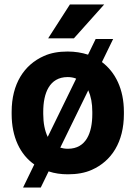

<svg xmlns="http://www.w3.org/2000/svg" viewBox="-20 -768 604 857"><path d="M133 -34 83 69H162L197 -3C224 6 252 10 283 10C323 10 359 4 390 -10C478 -49 533 -134 533 -259V-269C533 -370 495 -446 435 -491L485 -594H407L373 -524C345 -533 315 -538 282 -538C242 -538 207 -532 176 -518C88 -479 32 -394 32 -269V-259C32 -156 70 -78 133 -34ZM173 -259V-269C173 -351 200 -424 282 -424C295 -424 308 -422 320 -417L193 -157C180 -184 173 -219 173 -259ZM283 -104C270 -104 259 -106 249 -109L374 -365C386 -338 392 -307 392 -269V-259C392 -176 365 -104 283 -104ZM292 -748 195 -597H310L445 -748Z"/></svg>

Font: Asimov
Style: Regular
Weight: 500
Designer: Google
Version: Version 2.000980; 2014